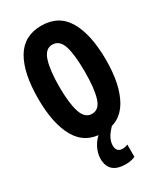

<svg xmlns="http://www.w3.org/2000/svg" viewBox="-235 -814 969 1139"><g transform="rotate(-30 250.0 -244.5)"><path d="M250 8Q368 8 425 -89.5Q482 -187 482 -358Q482 -532 425.5 -629Q369 -726 250 -726Q131 -726 74.5 -630.5Q18 -535 18 -359Q18 -187 74.5 -89.5Q131 8 250 8ZM251 -122Q202 -122 182 -184.5Q162 -247 162 -358Q162 -470 182 -533Q202 -596 250 -596Q300 -596 319 -536.5Q338 -477 338 -358Q338 -246 319 -184Q300 -122 251 -122ZM275 237Q314 237 340 224V140Q333 143 324.5 145.5Q316 148 305 148Q262 148 262 102Q262 82 272.5 57.5Q283 33 315 0L246 -15Q201 17 180.5 57Q160 97 160 134Q160 237 275 237Z"/></g></svg>

Font: Noto Sans Mono Condensed Extra
Style: Regular
Weight: 800
Width: 3
Designer: Monotype Design Team
Foundry: Monotype Imaging Inc.
Version: Version 1.900